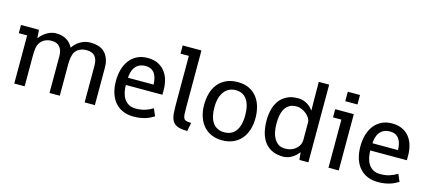

<svg xmlns="http://www.w3.org/2000/svg" viewBox="-54 -1164 3675 1647"><g transform="rotate(15 1783.5 -340.5)"><path d="M99.1 0V-427.2H24.9V-500H184.6L189.5 -426.3Q207 -448.7 225.6 -464.4Q244.1 -480 262.9 -490Q281.7 -500 299.8 -504.4Q317.9 -508.8 334 -508.8Q364.7 -508.8 388.7 -502.4Q412.6 -496.1 430.9 -484.6Q449.2 -473.1 462.9 -457.3Q476.6 -441.4 486.8 -422.4Q497.6 -439 512.9 -454.6Q528.3 -470.2 547.9 -482.2Q567.4 -494.1 591.6 -501.5Q615.7 -508.8 644.5 -508.8Q677.2 -508.8 708 -500Q738.8 -491.2 762.5 -470.5Q786.1 -449.7 800.5 -415Q814.9 -380.4 814.9 -328.6V0H724.1V-323.7Q724.1 -382.8 699.5 -409.9Q674.8 -437 624.5 -437Q605.5 -437 589.8 -433.1Q574.2 -429.2 562 -422.9Q549.8 -416.5 541 -408.4Q532.2 -400.4 526.9 -392.6Q519.5 -381.8 514.9 -367.9Q510.3 -354 507.8 -339.1Q505.4 -324.2 504.4 -309.3Q503.4 -294.4 503.4 -281.2V0H412.1V-328.6Q412.1 -378.9 387.7 -408Q363.3 -437 314.5 -437Q294.4 -437 278.3 -432.4Q262.2 -427.7 249.8 -420.7Q237.3 -413.6 228.5 -405Q219.7 -396.5 214.4 -388.7Q200.2 -367.2 195.8 -337.6Q191.4 -308.1 191.4 -275.4V0Z M1338.9 -40.5Q1323.2 -31.2 1305.9 -22.2Q1288.6 -13.2 1267.1 -6.3Q1245.6 0.5 1219 4.9Q1192.4 9.3 1158.7 9.3Q1107.4 9.3 1066.2 -7.8Q1024.9 -24.9 995.8 -57.9Q966.8 -90.8 951.2 -138.9Q935.5 -187 935.5 -249Q935.5 -300.8 948.2 -347.7Q960.9 -394.5 987.1 -430.2Q1013.2 -465.8 1053.7 -487.1Q1094.2 -508.3 1149.9 -508.3Q1202.6 -508.3 1240.7 -489.7Q1278.8 -471.2 1303.5 -439.7Q1328.1 -408.2 1339.8 -366Q1351.6 -323.7 1351.6 -276.4V-235.8H1026.4Q1026.9 -202.1 1033.9 -170.7Q1041 -139.2 1056.6 -115Q1072.3 -90.8 1097.7 -76.4Q1123 -62 1160.6 -62Q1205.6 -62 1241.9 -73.2Q1278.3 -84.5 1311 -105ZM1147.9 -437Q1124.5 -437 1104.2 -429.9Q1084 -422.9 1068.6 -408Q1053.2 -393.1 1043.2 -370.4Q1033.2 -347.7 1029.8 -316.4Q1029.3 -314 1029.3 -309.6Q1029.3 -305.2 1029.3 -300.3H1255.9Q1254.9 -327.1 1249.5 -352.1Q1244.1 -377 1231.9 -395.8Q1219.7 -414.6 1199.2 -425.8Q1178.7 -437 1147.9 -437Z M1637.7 9.3Q1580.1 9.3 1549.1 -3.7Q1518.1 -16.6 1503.7 -43.7Q1489.3 -70.8 1486.8 -113Q1484.4 -155.3 1484.4 -213.9V-616.7H1410.2V-689.5H1576.7V-188.5Q1576.7 -149.4 1577.9 -125.5Q1579.1 -101.6 1586.2 -88.4Q1593.3 -75.2 1608.6 -70.8Q1624 -66.4 1652.3 -66.4L1637.7 9.3Z M2174.8 -250Q2174.8 -192.9 2159.9 -145.3Q2145 -97.7 2116 -63.2Q2086.9 -28.8 2043.9 -9.8Q2001 9.3 1944.8 9.3Q1891.6 9.3 1849.6 -9.3Q1807.6 -27.8 1778.8 -61.5Q1750 -95.2 1734.6 -142.1Q1719.2 -189 1719.2 -245.6Q1719.2 -299.3 1732.4 -346.9Q1745.6 -394.5 1773.7 -430.4Q1801.8 -466.3 1845.7 -487.3Q1889.6 -508.3 1950.7 -508.3Q2010.7 -508.3 2053.2 -486.6Q2095.7 -464.8 2122.8 -428.7Q2149.9 -392.6 2162.4 -345.9Q2174.8 -299.3 2174.8 -250ZM1810.1 -246.1Q1810.1 -205.6 1817.9 -171.9Q1825.7 -138.2 1842 -113.8Q1858.4 -89.4 1884.3 -75.7Q1910.2 -62 1946.8 -62Q1976.1 -62 2001.2 -72.5Q2026.4 -83 2044.7 -105.7Q2063 -128.4 2073.2 -163.6Q2083.5 -198.7 2083.5 -248Q2083.5 -339.4 2049.3 -388.2Q2015.1 -437 1949.7 -437Q1922.4 -437 1897.2 -426.5Q1872.1 -416 1852.5 -392.8Q1833 -369.6 1821.5 -333.5Q1810.1 -297.4 1810.1 -246.1Z M2710.9 0H2631.8Q2629.9 -14.6 2628.4 -27.3Q2627 -38.6 2626 -49.6Q2625 -60.5 2624 -66.9Q2608.4 -46.4 2591.3 -31.7Q2574.2 -17.1 2556.4 -8.1Q2538.6 1 2521.2 5.1Q2503.9 9.3 2487.8 9.3Q2429.7 9.3 2388.4 -11Q2347.2 -31.2 2321.3 -66.7Q2295.4 -102.1 2283.4 -150.4Q2271.5 -198.7 2271.5 -254.9Q2271.5 -306.6 2283.2 -352.5Q2294.9 -398.4 2320.6 -433.1Q2346.2 -467.8 2386.7 -488Q2427.2 -508.3 2484.4 -508.3Q2509.3 -508.3 2529.8 -502Q2550.3 -495.6 2567.1 -485.4Q2584 -475.1 2597.4 -461.9Q2610.8 -448.7 2621.1 -435.1L2619.6 -516.1L2618.7 -689.9H2710.9ZM2619.6 -331.1Q2619.6 -347.7 2608.9 -366.2Q2598.1 -384.8 2579.8 -400.6Q2561.5 -416.5 2537.8 -426.8Q2514.2 -437 2488.8 -437Q2449.7 -437 2424.8 -420.9Q2399.9 -404.8 2385.7 -378.9Q2371.6 -353 2366 -319.6Q2360.4 -286.1 2360.4 -252Q2360.4 -214.4 2366.9 -180.2Q2373.5 -146 2388.7 -119.6Q2403.8 -93.3 2427.5 -77.6Q2451.2 -62 2485.8 -62Q2521 -62 2546.4 -73Q2571.8 -84 2587.9 -100.3Q2604 -116.7 2611.8 -135.7Q2619.6 -154.8 2619.6 -171.4Z M2980.5 0H2889.6V-427.2H2815.4V-500H2980.5ZM2989.3 -672.4V-588.4H2880.9V-672.4Z M3509.8 -40.5Q3494.1 -31.2 3476.8 -22.2Q3459.5 -13.2 3438 -6.3Q3416.5 0.5 3389.9 4.9Q3363.3 9.3 3329.6 9.3Q3278.3 9.3 3237.1 -7.8Q3195.8 -24.9 3166.7 -57.9Q3137.7 -90.8 3122.1 -138.9Q3106.4 -187 3106.4 -249Q3106.4 -300.8 3119.1 -347.7Q3131.8 -394.5 3158 -430.2Q3184.1 -465.8 3224.6 -487.1Q3265.1 -508.3 3320.8 -508.3Q3373.5 -508.3 3411.6 -489.7Q3449.7 -471.2 3474.4 -439.7Q3499 -408.2 3510.7 -366Q3522.5 -323.7 3522.5 -276.4V-235.8H3197.3Q3197.8 -202.1 3204.8 -170.7Q3211.9 -139.2 3227.5 -115Q3243.2 -90.8 3268.6 -76.4Q3293.9 -62 3331.5 -62Q3376.5 -62 3412.8 -73.2Q3449.2 -84.5 3481.9 -105ZM3318.8 -437Q3295.4 -437 3275.1 -429.9Q3254.9 -422.9 3239.5 -408Q3224.1 -393.1 3214.1 -370.4Q3204.1 -347.7 3200.7 -316.4Q3200.2 -314 3200.2 -309.6Q3200.2 -305.2 3200.2 -300.3H3426.8Q3425.8 -327.1 3420.4 -352.1Q3415 -377 3402.8 -395.8Q3390.6 -414.6 3370.1 -425.8Q3349.6 -437 3318.8 -437Z"/></g></svg>

Font: Shanti
Style: Regular
Weight: 400
Designer: vernon adams
Foundry: vernon adams
Version: Version 1.000